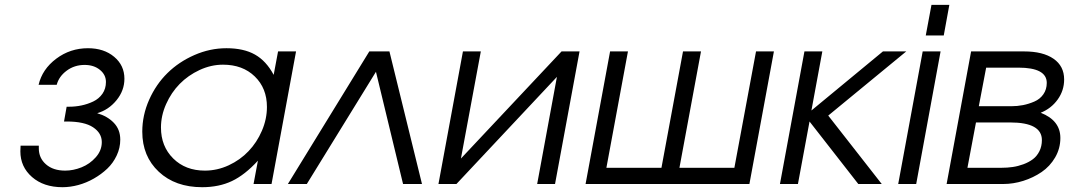

<svg xmlns="http://www.w3.org/2000/svg" viewBox="-20 -759 4410 792"><path d="M64.9 -158.2H140.1V-147Q140.1 -106.9 169.7 -81.1Q199.2 -55.2 249 -55.2Q282.2 -55.2 316.4 -68.8Q350.6 -82.5 375.2 -110.4Q399.9 -138.2 399.9 -172.9Q399.9 -210 364 -233.9Q328.1 -257.8 254.9 -257.8H244.1L254.9 -318.8H265.1Q291 -318.8 315.9 -324Q340.8 -329.1 364.5 -340.3Q388.2 -351.6 402.6 -372.3Q417 -393.1 417 -420.9Q417 -450.7 392.1 -470.9Q367.2 -491.2 329.1 -491.2Q287.1 -491.2 255.1 -467.5Q223.1 -443.8 213.9 -409.2H139.2Q154.3 -473.6 211.9 -516.8Q269.5 -560.1 342.8 -560.1Q408.7 -560.1 450.9 -524.7Q493.2 -489.3 493.2 -434.1Q493.2 -385.7 460.7 -345.7Q428.2 -305.7 380.9 -292Q423.3 -279.8 449.7 -252.2Q476.1 -224.6 476.1 -183.1Q476.1 -148.9 461.4 -117.7Q446.8 -86.4 422.4 -63.2Q397.9 -40 367.2 -22.5Q336.4 -4.9 303 4.2Q269.5 13.2 237.8 13.2Q160.2 13.2 112.1 -28.8Q64 -70.8 64 -134.8Q64 -150.4 64.9 -158.2Z M1025.9 0 1043.9 -96.2Q990.2 -37.6 936.8 -12.2Q883.3 13.2 814 13.2Q703.1 13.2 635 -50.5Q566.9 -114.3 566.9 -215.8Q566.9 -283.7 595.2 -347.4Q623.5 -411.1 670.7 -457.5Q717.8 -503.9 782 -532Q846.2 -560.1 914.1 -560.1Q985.4 -560.1 1031.7 -533.9Q1078.1 -507.8 1108.9 -450.2L1127 -546.9H1201.2L1100.1 0ZM644 -232.9Q644 -155.3 694.6 -105.2Q745.1 -55.2 825.2 -55.2Q876 -55.2 923.3 -77.1Q970.7 -99.1 1005.1 -135.3Q1039.6 -171.4 1060.3 -219.5Q1081.1 -267.6 1081.1 -317.9Q1081.1 -395 1031 -443.6Q981 -492.2 899.9 -492.2Q850.6 -492.2 803.2 -470.2Q755.9 -448.2 721.2 -412.8Q686.5 -377.4 665.3 -329.8Q644 -282.2 644 -232.9Z M1167.5 0 1503.4 -546.9H1586.4L1720.7 0H1642.6L1530.8 -462.9L1245.6 0Z M1788.6 0 1889.6 -546.9H1963.4L1881.3 -105L2296.4 -546.9H2370.6L2269.5 0H2195.8L2277.3 -441.9L1862.8 0Z M2395.5 0 2496.6 -546.9H2570.3L2481.4 -66.9H2708.5L2797.4 -546.9H2871.6L2782.7 -66.9H3009.3L3098.6 -546.9H3172.4L3071.3 0Z M3197.3 0 3298.3 -546.9H3372.1L3327.1 -303.2L3622.1 -546.9H3718.3L3396.5 -282.2L3617.2 0H3520.5L3319.3 -257.8L3271.5 0Z M3685.1 0 3786.1 -546.9H3859.9L3759.3 0ZM3798.8 -612.8 3822.3 -738.8H3896L3873 -612.8Z M3884.8 0 3985.8 -546.9H4204.6Q4282.2 -546.9 4325.9 -516.6Q4369.6 -486.3 4369.6 -431.2Q4369.6 -385.7 4343 -348.6Q4316.4 -311.5 4272.9 -293.9Q4354 -262.2 4354 -189.9Q4354 -146.5 4332.5 -109.6Q4311 -72.8 4276.6 -49.3Q4242.2 -25.9 4200.9 -12.9Q4159.7 0 4118.7 0ZM3970.7 -66.9H4111.8Q4135.3 -66.9 4157.2 -70.1Q4179.2 -73.2 4201.7 -81.5Q4224.1 -89.8 4240.7 -102.3Q4257.3 -114.7 4267.6 -135.3Q4277.8 -155.8 4277.8 -181.2Q4277.8 -253.9 4147 -253.9H4005.9ZM4017.6 -320.8H4150.9Q4176.3 -320.8 4200 -325.4Q4223.6 -330.1 4246.8 -340.1Q4270 -350.1 4283.9 -370.1Q4297.9 -390.1 4297.9 -417Q4297.9 -480 4180.7 -480H4047.9Z"/></svg>

Font: Involve
Style: Italic
Weight: 400
Italic angle: -10.5°
Designer: Stefan Peev
Foundry: Context Ltd.
Version: Version 1.001